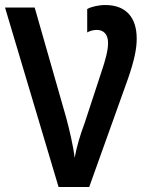

<svg xmlns="http://www.w3.org/2000/svg" viewBox="-20 -744 588 764"><path d="M399 -724C372 -724 342 -717 327 -708V-615C338 -621 351 -625 365 -625C391 -625 410 -609 410 -573C410 -545 401 -509 383 -456L316 -252C300 -210 285 -160 277 -116C272 -161 256 -229 243 -277L118 -714H0L213 0H335L489 -430C514 -502 524 -549 524 -590C524 -675 481 -724 399 -724Z"/></svg>

Font: Noto Sans UI SemiCondensed Medium
Style: Regular
Weight: 500
Width: 4
Designer: Monotype Design Team
Foundry: Monotype Imaging Inc.
Version: Version 1.901